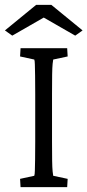

<svg xmlns="http://www.w3.org/2000/svg" viewBox="-33 -772 360 792"><path d="M51.8 0 49.8 -34.2 108.4 -46.9Q110.4 -51.8 110.8 -68.4Q111.3 -85 111.8 -114.7Q112.3 -144.5 112.3 -188.5V-383.8Q112.3 -428.7 111.8 -459Q111.3 -489.3 110.8 -505.9Q110.4 -522.5 108.4 -526.4L49.8 -539.1L51.8 -573.2H244.1L246.1 -539.1L186.5 -526.4Q185.5 -523.4 184.1 -508.8Q182.6 -494.1 182.1 -464.4Q181.6 -434.6 181.6 -383.8V-188.5Q181.6 -139.6 182.1 -109.4Q182.6 -79.1 184.1 -64.9Q185.5 -50.8 186.5 -46.9L246.1 -34.2L244.1 0ZM307.6 -646.5 277.3 -625 119.1 -715.8H175.8L17.6 -625L-12.7 -646.5L116.2 -752H178.7Z"/></svg>

Font: Crimson Pro Light
Style: Regular
Weight: 300
Designer: Jacques Le Bailly
Foundry: Baron von Fonthausen
Version: Version 1.003